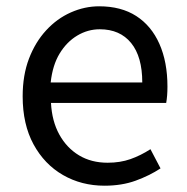

<svg xmlns="http://www.w3.org/2000/svg" viewBox="-20 -577 594 610"><path d="M312 13Q239 13 180 -21Q121 -55 86.5 -118.5Q52 -182 52 -271Q52 -338 72 -390.5Q92 -443 126.5 -480.5Q161 -518 205 -537.5Q249 -557 295 -557Q365 -557 413 -526Q461 -495 486.5 -437.5Q512 -380 512 -302Q512 -287 511 -274Q510 -261 508 -250H142Q145 -192 168.5 -149.5Q192 -107 231 -83.5Q270 -60 322 -60Q362 -60 394.5 -71.5Q427 -83 458 -103L490 -42Q455 -19 411 -3Q367 13 312 13ZM141 -315H432Q432 -397 396.5 -440.5Q361 -484 297 -484Q259 -484 225.5 -464Q192 -444 169.5 -407Q147 -370 141 -315Z"/></svg>

Font: Noto Sans KR Thin
Style: Regular
Weight: 400
Version: Version 2.004-H2;hotconv 1.0.118;makeotfexe 2.5.65603